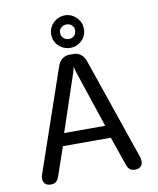

<svg xmlns="http://www.w3.org/2000/svg" viewBox="-91 -895 801 974"><g transform="rotate(-10 309.5 -407.5)"><path d="M90.5 9.5Q74 9.5 63.2 0Q52.5 -9.5 52.5 -27.5Q52.5 -32.5 53.5 -38.2Q54.5 -44 57 -50.5L236 -571.5Q243 -594.5 259.2 -608.5Q275.5 -622.5 296.5 -622.5H321Q342.5 -622.5 358.8 -608.5Q375 -594.5 382 -571.5L561 -50.5Q563.5 -44 564.2 -38.2Q565 -32.5 565 -27.5Q565 -9 554.2 0.2Q543.5 9.5 526.5 9.5Q505.5 9.5 495.2 -2Q485 -13.5 478.5 -37.5L432 -171.5H185.5L139 -37.5Q132.5 -13.5 122.2 -2Q112 9.5 90.5 9.5ZM203 -236H414.5L315 -534.5Q313.5 -541.5 312 -547.5Q310.5 -553.5 309 -558.5Q308 -553.5 306.2 -547.5Q304.5 -541.5 303 -534.5ZM310.5 -656Q275.5 -656 250.2 -680Q225 -704 225 -740Q225 -763 236.5 -781.8Q248 -800.5 267.5 -812Q287 -823.5 310.5 -823.5Q332.5 -823.5 351.5 -812Q370.5 -800.5 382 -781.8Q393.5 -763 393.5 -740Q393.5 -704 368.8 -680Q344 -656 310.5 -656ZM310.5 -701.5Q326 -701.5 337.2 -712Q348.5 -722.5 348.5 -741Q348.5 -756 337.2 -766.2Q326 -776.5 310.5 -776.5Q294 -776.5 282.5 -766.2Q271 -756 271 -741Q271 -722.5 282.5 -712Q294 -701.5 310.5 -701.5Z"/></g></svg>

Font: Sono ExtraLight Monospace
Style: Regular
Weight: 400
Version: Version 2.112